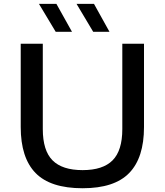

<svg xmlns="http://www.w3.org/2000/svg" viewBox="-20 -967 854 996"><path d="M408.5 9.5Q241.5 9.5 164.5 -69.5Q87.5 -148.5 87.5 -308V-740H202V-297.5Q202 -186 252.5 -135.2Q303 -84.5 408.5 -84.5Q513.5 -84.5 564 -135.2Q614.5 -186 614.5 -297.5V-740H727V-308Q727 -148.5 650.2 -69.5Q573.5 9.5 408.5 9.5ZM463.5 -802 377 -947H467.5L548 -802ZM269 -802 182 -947H272.5L353.5 -802Z"/></svg>

Font: Encode Sans Expanded Expanded Medium
Style: Regular
Weight: 500
Width: 7
Designer: Multiple Designers
Foundry: Impallari Type
Version: Version 3.000; ttfautohint (v1.8.3) -l 8 -r 50 -G 200 -x 14 